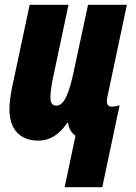

<svg xmlns="http://www.w3.org/2000/svg" viewBox="-20 -573 565 796"><path d="M248 203H404L476 -137C462 -132 451 -131 444 -131C435 -131 423 -134 423 -153C423 -161 426 -178 429 -189L506 -553H345L284 -269C268 -195 248 -135 214 -135C195 -135 189 -148 189 -170C189 -188 193 -217 199 -247L264 -553H103L28 -201C23 -173 19 -141 19 -120C19 -36 64 10 139 10C187 10 226 -15 259 -64H262C266 -38 277 -21 293 -10Z"/></svg>

Font: Noto Sans UI Condensed Black
Style: Italic
Weight: 900
Width: 3
Italic angle: -192°
Designer: Monotype Design Team
Foundry: Monotype Imaging Inc.
Version: Version 1.901